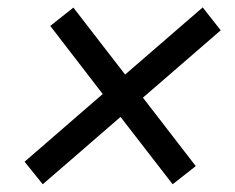

<svg xmlns="http://www.w3.org/2000/svg" viewBox="-20 -591 626 511"><path d="M93.8 -100.6 300.8 -279.8 439.5 -100.6 501 -148.9 360.4 -331.1 567.4 -510.3 519.5 -571.3 313 -392.6 175.3 -570.8 113.8 -522 253.4 -340.8 45.4 -160.6Z"/></svg>

Font: Cascadia Code SemiLight
Style: Italic
Weight: 350
Italic angle: -10°
Monospace: yes
Designer: Aaron Bell
Foundry: Saja Typeworks
Version: Version 2404.023